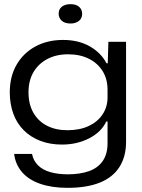

<svg xmlns="http://www.w3.org/2000/svg" viewBox="-20 -726 685 923"><path d="M305 177Q229 177 173 157.5Q117 138 85.5 101Q54 64 48 14H134Q140 46 162.5 68.5Q185 91 222 101.5Q259 112 306 112Q364 112 407 97Q450 82 473.5 48.5Q497 15 497 -37V-142H491Q467 -91 408.5 -61Q350 -31 278 -31Q220 -31 173.5 -49Q127 -67 94 -100Q61 -133 44 -179.5Q27 -226 27 -282Q27 -358 59.5 -414.5Q92 -471 150 -502.5Q208 -534 283 -534Q357 -534 411 -503.5Q465 -473 492 -422H498L501 -525H586V-44Q586 27 554 77Q522 127 459.5 152Q397 177 305 177ZM304 -100Q363 -100 406 -120Q449 -140 473 -176Q497 -212 497 -258V-295Q497 -346 473.5 -384Q450 -422 407.5 -443.5Q365 -465 307 -465Q250 -465 207 -442Q164 -419 140.5 -378.5Q117 -338 117 -282Q117 -225 140.5 -184Q164 -143 206 -121.5Q248 -100 304 -100ZM319 -613Q291 -613 276.5 -626.5Q262 -640 262 -660Q262 -682 277.5 -694Q293 -706 319 -706Q346 -706 360.5 -693Q375 -680 375 -660Q375 -638 359.5 -625.5Q344 -613 319 -613Z"/></svg>

Font: Mona Sans Expanded
Style: Regular
Weight: 400
Width: 7
Designer: Deni Anggara
Foundry: GitHub
Version: Version 2.000